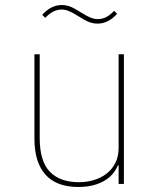

<svg xmlns="http://www.w3.org/2000/svg" viewBox="-20 -732 640 764"><path d="M452 -74H449Q442 -57 429.5 -41.5Q417 -26 397.5 -14Q378 -2 351.5 5Q325 12 291 12Q205 12 161 -37Q117 -86 117 -180V-516H138V-183Q138 -90 178.5 -48.5Q219 -7 294 -7Q325 -7 353.5 -15.5Q382 -24 404 -41Q426 -58 439 -83.5Q452 -109 452 -144V-516H473V0H452ZM368 -638Q351 -638 334 -644.5Q317 -651 291 -668Q269 -682 254 -688Q239 -694 225 -694Q191 -694 160 -661L148 -673Q183 -712 226 -712Q243 -712 260 -705.5Q277 -699 303 -682Q325 -668 340 -662Q355 -656 369 -656Q387 -656 402.5 -664Q418 -672 434 -689L446 -677Q411 -638 368 -638Z"/></svg>

Font: IBM Plex Mono Thin
Style: Regular
Weight: 100
Monospace: yes
Designer: Mike Abbink, Paul van der Laan, Pieter van Rosmalen
Foundry: Bold Monday
Version: Version 2.3